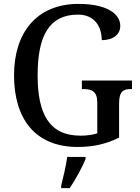

<svg xmlns="http://www.w3.org/2000/svg" viewBox="-20 -744 719 985"><path d="M379 10C460 10 526 -6 591 -38V-214C591 -276 614 -287 650 -287H657V-331H400V-287H408C450 -287 479 -276 479 -218V-60C455 -52 424 -48 393 -48C233 -48 173 -159 173 -358C173 -560 232 -669 380 -669C468 -669 502 -604 502 -538C560 -538 597 -567 597 -611C597 -675 525 -724 383 -724C166 -724 52 -574 52 -358C52 -137 158 10 379 10ZM294 208V221H338C366 179 403 113 419 71V61H325C318 108 305 165 294 208Z"/></svg>

Font: Noto Serif Tamil SemiCondensed Medium
Style: Regular
Weight: 500
Width: 4
Designer: Indian Type Foundry, Tom Grace, and the Monotype Design Team
Foundry: Monotype Imaging Inc.
Version: Version 2.004